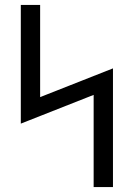

<svg xmlns="http://www.w3.org/2000/svg" viewBox="-20 -755 540 775"><path d="M358 0V-372L64 -256V-735H142V-363L436 -479V0Z"/></svg>

Font: Iosevka Fixed
Style: Regular
Weight: 400
Monospace: yes
Designer: Belleve Invis
Foundry: Belleve Invis
Version: Version 33.2.4